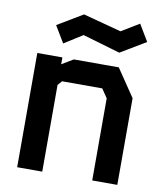

<svg xmlns="http://www.w3.org/2000/svg" viewBox="-86 -842 771 912"><g transform="rotate(10 300.0 -386.5)"><path d="M59 -551V0H180V-418L198 -439H392L421 -396V0H542V-418L452 -551H235L180 -518V-551ZM516 -773 430 -721 246 -770 124 -697 172 -617 261 -673 442 -620 564 -693Z"/></g></svg>

Font: Kode Mono
Style: Bold
Weight: 700
Monospace: yes
Designer: Isa Ozler
Foundry: Kadena LLC
Version: Version 1.206;gftools[0.9.28]